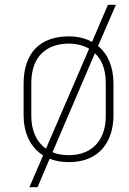

<svg xmlns="http://www.w3.org/2000/svg" viewBox="-20 -663 537 797"><path d="M136 114 186 -4C209 5 235 10 266 10C398 10 451 -82 451 -184V-316C451 -385 428 -439 387 -472L461 -643H428L362 -489C335 -504 303 -512 266 -512C145 -512 78 -442 78 -316V-184C78 -116 103 -53 159 -18L102 114ZM171 -46C128 -76 110 -127 110 -180V-319C110 -434 179 -482 266 -482C296 -482 325 -475 350 -461ZM419 -180C419 -94 373 -19 266 -19C239 -19 217 -23 198 -31L374 -442C402 -416 419 -376 419 -319Z"/></svg>

Font: Advent Pro
Style: ExtraLight
Weight: 250
Designer: Andreas Kalpakidis
Foundry: Andreas Kalpakidis
Version: Version 2.002 2007